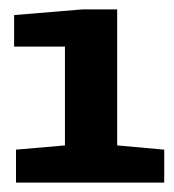

<svg xmlns="http://www.w3.org/2000/svg" viewBox="-20 -739 369 408"><path d="M14 -351V-421L118 -430V-640H10V-707L155 -719H229V-430L329 -421V-351Z"/></svg>

Font: Faustina ExtraBold
Style: Regular
Weight: 800
Designer: Alfonso Garcia
Foundry: http://www.omnibus-type.com
Version: Version 1.200